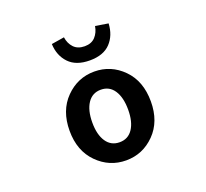

<svg xmlns="http://www.w3.org/2000/svg" viewBox="-141 -1010 1283 1195"><g transform="rotate(-20 500.0 -412.5)"><path d="M230.5 -279.3Q230.5 -413.1 310.1 -493.7Q389.6 -574.2 500 -574.2Q610.4 -574.2 689.5 -494.1Q768.6 -414.1 768.6 -279.3Q768.6 -146.5 689.5 -66.4Q610.4 13.7 500 13.7Q389.6 13.7 310.1 -66.4Q230.5 -146.5 230.5 -279.3ZM618.2 -279.3Q618.2 -360.4 587.4 -407.2Q556.6 -454.1 500 -454.1Q443.4 -454.1 412.1 -407.2Q380.9 -360.4 380.9 -279.3Q380.9 -199.2 412.1 -152.8Q443.4 -106.4 500 -106.4Q556.6 -106.4 587.4 -152.8Q618.2 -199.2 618.2 -279.3ZM311.5 -825.2 396.5 -838.9Q402.3 -796.9 428.2 -769.5Q454.1 -742.2 500 -742.2Q544.9 -742.2 570.3 -769.5Q595.7 -796.9 602.5 -838.9L687.5 -825.2Q683.6 -747.1 637.2 -697.8Q590.8 -648.4 500 -648.4Q409.2 -648.4 361.8 -698.2Q314.5 -748 311.5 -825.2Z"/></g></svg>

Font: GenEi Gothic M Regular
Style: Bold
Weight: 700
Designer: o_tamon (Modified); [Source Han Sans]
Ryoko NISHIZUKA  (kana & ideographs); Paul D. Hunt (Latin, Greek & Cyrillic); Wenl
Version: Version 1.1a;Original Version 1.004